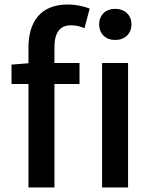

<svg xmlns="http://www.w3.org/2000/svg" viewBox="-20 -830 673 850"><path d="M432 0H547V-551H432ZM490 -653C532 -653 562 -680 562 -723C562 -763 532 -791 490 -791C448 -791 419 -763 419 -723C419 -680 448 -653 490 -653ZM31 -458H106V0H221V-458H332V-551H221V-620C221 -686 245 -718 294 -718C313 -718 335 -714 354 -705L377 -792C352 -802 318 -810 280 -810C158 -810 106 -732 106 -619V-550L31 -544Z"/></svg>

Font: Noto Sans CJK SC Medium
Style: Regular
Weight: 500
Designer: Ryoko NISHIZUKA 西塚涼子 (kana, bopomofo & ideographs); Paul D. Hunt (Latin, Greek & Cyrillic); Sandoll Communications 산돌커뮤니
Foundry: Adobe
Version: Version 2.004;hotconv 1.0.118;makeotfexe 2.5.65603